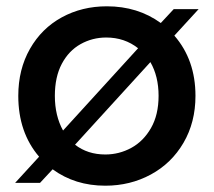

<svg xmlns="http://www.w3.org/2000/svg" viewBox="-20 -580 678 609"><path d="M533 -467Q600 -390 600 -276Q600 -192 562 -127Q524 -62 458.5 -26.5Q393 9 314 9Q218 9 147 -43L107 0H28L104 -83Q38 -160 38 -276Q38 -360 75 -425Q112 -490 176 -525Q240 -560 319 -560Q417 -560 490 -507L531 -551H610ZM180 -166 418 -427Q375 -461 317 -461Q273 -461 235.5 -440Q198 -419 176 -377.5Q154 -336 154 -276Q154 -213 180 -166ZM457 -383 218 -121Q258 -90 314 -90Q358 -90 396.5 -111Q435 -132 459 -174Q483 -216 483 -276Q483 -338 457 -383Z"/></svg>

Font: Poppins-Tabular Medium
Style: Regular
Weight: 500
Designer: Ninad Kale (Devanagari), Jonny Pinhorn (Latin)
Foundry: Indian Type Foundry
Version: Version 4.004